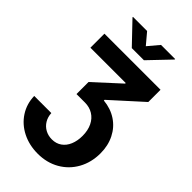

<svg xmlns="http://www.w3.org/2000/svg" viewBox="-334 -1026 1333 1333"><g transform="rotate(45 332.5 -360.0)"><path d="M329.1 70.3Q370.6 70.3 400.9 48.8Q431.2 27.3 447 -10.7Q462.9 -48.8 462.9 -97.7Q462.9 -151.4 443.6 -191.2Q424.3 -231 389.6 -252.2Q355 -273.4 310.5 -273.4H227.5V-391.6L415 -563.5V-569.3H68.4V-707H619.1V-586.9L393.6 -382.8V-376Q466.3 -369.1 521.2 -332.8Q576.2 -296.4 606.4 -236.1Q636.7 -175.8 636.7 -100.6Q636.7 -11.2 597.4 59.6Q558.1 130.4 488.3 170.2Q418.5 210 330.1 210Q246.1 210 178.2 175.8Q110.4 141.6 70.8 80.8Q31.2 20 29.3 -56.6H197.3Q199.2 -19 216.8 9.8Q234.4 38.6 263.7 54.4Q293 70.3 329.1 70.3ZM333 -848.6 401.4 -929.7H540V-924.8L392.6 -770.5H273.4L126 -924.8V-929.7H264.6Z"/></g></svg>

Font: Pretendard JP ExtraBold
Style: Regular
Weight: 800
Designer: Base glyphs from Inter by Rasmus Andersson; Hangeul glyphs from Noto Sans CJK(Source Han Sans) by Jang Soo-young and Kan
Foundry: Kil Hyung-jin
Version: Version 1.309